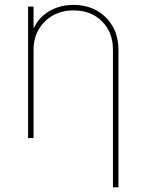

<svg xmlns="http://www.w3.org/2000/svg" viewBox="-20 -573 608 797"><path d="M119.3 -366.5V0H96.6V-545.5H119.3V-458.8H122.2Q141.3 -501.4 185.2 -527Q229 -552.6 285.5 -552.6Q340.2 -552.6 382.1 -528.8Q424 -505 447.8 -463.1Q471.6 -421.2 471.6 -366.5V204.5H448.9V-366.5Q448.9 -438.9 403.4 -484.4Q358 -529.8 285.5 -529.8Q237.2 -529.8 199.8 -508.9Q162.3 -487.9 140.8 -451Q119.3 -414.1 119.3 -366.5Z"/></svg>

Font: Inter Thin BETA
Style: Regular
Weight: 100
Designer: Rasmus Andersson
Foundry: rsms
Version: Version 3.011;git-f93a4a705